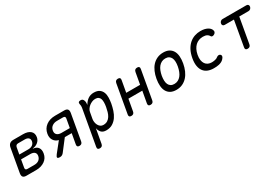

<svg xmlns="http://www.w3.org/2000/svg" viewBox="67 -1587 4067 2804"><g transform="rotate(-30 2100.0 -185.0)"><path d="M92 0Q51 0 35 -19.5Q19 -39 26 -80L95 -470Q102 -511 125 -530.5Q148 -550 189 -550H350Q433 -550 474.5 -513Q516 -476 505 -412Q497 -365 460 -334Q423 -303 372 -299L371 -295Q431 -290 457 -252.5Q483 -215 472 -155Q466 -119 448 -90.5Q430 -62 401.5 -42Q373 -22 336.5 -11Q300 0 256 0ZM143 -246 121 -119Q117 -99 125.5 -89Q134 -79 154 -79H270Q318 -79 347.5 -101Q377 -123 385 -163Q392 -202 369.5 -224Q347 -246 299 -246ZM223 -471Q203 -471 191.5 -461Q180 -451 176 -431L156 -320H309Q351 -320 378.5 -340Q406 -360 413 -396Q419 -431 398.5 -451Q378 -471 336 -471Z M654 10Q617 10 612 -4.5Q607 -19 632 -51L762 -214Q706 -228 679 -272.5Q652 -317 663 -378Q677 -458 739 -504Q801 -550 893 -550H1045Q1086 -550 1102 -530.5Q1118 -511 1111 -470L1034 -35Q1030 -12 1017 -1Q1004 10 981 10Q958 10 949 -1Q940 -12 944 -35L975 -208H859L715 -21Q702 -5 687 2.5Q672 10 654 10ZM1014 -431Q1018 -451 1009.5 -461Q1001 -471 981 -471H879Q830 -471 796 -446.5Q762 -422 755 -378Q747 -335 772 -310.5Q797 -286 846 -286H988Z M1379 -450Q1393 -475 1410 -495Q1427 -515 1447.5 -529.5Q1468 -544 1492.5 -552Q1517 -560 1546 -560Q1607 -560 1640.5 -536Q1674 -512 1688.5 -473.5Q1703 -435 1701.5 -388Q1700 -341 1692 -294Q1682 -240 1664.5 -186Q1647 -132 1617 -88.5Q1587 -45 1542.5 -17.5Q1498 10 1435 10Q1380 10 1352.5 -19.5Q1325 -49 1317 -94L1274 145Q1270 168 1257 179Q1244 190 1221 190Q1198 190 1189 179Q1180 168 1184 145L1291 -455Q1294 -470 1293 -485Q1292 -500 1288 -515Q1283 -538 1292.5 -549Q1302 -560 1325 -560Q1348 -560 1360 -549Q1372 -538 1378 -515Q1382 -501 1381.5 -482.5Q1381 -464 1379 -450ZM1521 -470Q1494 -470 1467 -459Q1440 -448 1418 -430.5Q1396 -413 1380.5 -390.5Q1365 -368 1361 -344L1341 -234Q1337 -210 1341 -183Q1345 -156 1357 -133Q1369 -110 1389 -95Q1409 -80 1436 -80Q1479 -80 1507.5 -98Q1536 -116 1554.5 -145.5Q1573 -175 1583.5 -212.5Q1594 -250 1601 -288Q1608 -327 1608.5 -360.5Q1609 -394 1601 -418.5Q1593 -443 1573.5 -456.5Q1554 -470 1521 -470Z M1856 10Q1833 10 1824 -1Q1815 -12 1819 -35L1904 -515Q1908 -538 1921 -549Q1934 -560 1957 -560Q1980 -560 1989 -549Q1998 -538 1994 -515L1959 -320H2193L2228 -515Q2232 -538 2245 -549Q2258 -560 2281 -560Q2304 -560 2313 -549Q2322 -538 2318 -515L2233 -35Q2229 -12 2216 -1Q2203 10 2180 10Q2157 10 2148 -1Q2139 -12 2143 -35L2178 -230H1944L1909 -35Q1905 -12 1892 -1Q1879 10 1856 10Z M2618 10Q2560 10 2521.5 -11.5Q2483 -33 2462 -71Q2441 -109 2437 -161.5Q2433 -214 2444 -276Q2455 -338 2477.5 -390Q2500 -442 2534 -479.5Q2568 -517 2614.5 -538.5Q2661 -560 2719 -560Q2778 -560 2816.5 -538.5Q2855 -517 2876 -479.5Q2897 -442 2901 -390Q2905 -338 2894 -276Q2883 -214 2860 -161.5Q2837 -109 2802.5 -71Q2768 -33 2722 -11.5Q2676 10 2618 10ZM2634 -80Q2669 -80 2697 -94.5Q2725 -109 2746 -134.5Q2767 -160 2781.5 -196.5Q2796 -233 2804 -276Q2812 -319 2810.5 -354.5Q2809 -390 2797 -415.5Q2785 -441 2762 -455.5Q2739 -470 2703 -470Q2667 -470 2639 -455.5Q2611 -441 2590 -415.5Q2569 -390 2555 -354Q2541 -318 2533 -275Q2526 -232 2527.5 -196Q2529 -160 2541 -134.5Q2553 -109 2576 -94.5Q2599 -80 2634 -80Z M3048 -274Q3062 -351 3091 -405Q3120 -459 3160 -493.5Q3200 -528 3248 -544Q3296 -560 3346 -560Q3384 -560 3412.5 -553.5Q3441 -547 3462 -536Q3483 -525 3496.5 -511Q3510 -497 3516 -482Q3526 -459 3519 -442Q3512 -425 3494 -415Q3474 -404 3458.5 -407Q3443 -410 3437 -425Q3429 -442 3404.5 -456Q3380 -470 3336 -470Q3300 -470 3267.5 -458Q3235 -446 3209.5 -422Q3184 -398 3166 -362.5Q3148 -327 3139 -279Q3130 -230 3136 -192.5Q3142 -155 3159.5 -130Q3177 -105 3204.5 -92.5Q3232 -80 3266 -80Q3292 -80 3321.5 -86.5Q3351 -93 3368 -108Q3382 -120 3400 -122Q3418 -124 3432 -110Q3438 -104 3440 -96.5Q3442 -89 3440 -80Q3438 -71 3431.5 -60.5Q3425 -50 3413 -38Q3397 -22 3377 -12.5Q3357 -3 3336 2Q3315 7 3292.5 8.5Q3270 10 3248 10Q3193 10 3150.5 -7Q3108 -24 3081 -58.5Q3054 -93 3044.5 -147Q3035 -201 3048 -274Z M3856 -460H3701Q3681 -460 3670.5 -472.5Q3660 -485 3664 -505Q3668 -525 3682.5 -537.5Q3697 -550 3717 -550H4117Q4137 -550 4147.5 -537.5Q4158 -525 4154 -505Q4150 -485 4135.5 -472.5Q4121 -460 4101 -460H3946L3871 -35Q3867 -12 3854 -1Q3841 10 3818 10Q3795 10 3786 -1Q3777 -12 3781 -35Z"/></g></svg>

Font: Maple Mono Normal NL
Style: Italic
Weight: 400
Italic angle: -10°
Monospace: yes
Designer: subframe7536
Version: Version 7.000